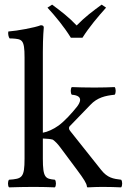

<svg xmlns="http://www.w3.org/2000/svg" viewBox="-20 -807 552 829"><path d="M86 -122C86 -39 75 -35 19 -31C13 -25 13 -4 19 2C52 1 86 0 126 0C161 0 194 1 217 2C223 -4 223 -25 217 -31C176 -35 165 -39 165 -122V-209C184 -208 198 -207 208 -204C219 -196 228 -187 240 -171L313 -73C342 -34 354 -15 355 -3C355 0 356 2 359 2C379 1 401 0 421 0C452 0 483 1 503 2C509 -4 509 -25 503 -31C469 -35 444 -39 417 -73L285 -239C281 -244 278 -248 278 -253C278 -257 278 -259 282 -263L370 -354C400 -386 435 -394 475 -398C481 -404 481 -425 475 -431C452 -430 424 -429 388 -429C350 -429 313 -430 290 -431C284 -425 284 -404 290 -398C346 -394 322 -359 313 -347C290 -318 259 -284 233 -265C211 -249 184 -237 165 -234V-583C165 -648 169 -688 169 -688C169 -695 165 -698 156 -698C131 -688 56 -674 16 -671C14 -663 16 -647 22 -641C25 -641 28 -641 31 -641C75 -638 86 -638 86 -559ZM286 -644H336C365 -690 403 -735 438 -774L419 -787C382 -760 348 -735 311 -697C277 -733 244 -758 205 -787L185 -774C220 -736 257 -691 286 -644Z"/></svg>

Font: Libertinus Serif
Style: Regular
Weight: 400
Designer: Philipp H. Poll, Khaled Hosny
Foundry: Caleb Maclennan
Version: Version 7.050;RELEASE